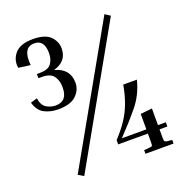

<svg xmlns="http://www.w3.org/2000/svg" viewBox="-125 -792 846 899"><g transform="rotate(-20 298.0 -342.5)"><path d="M116 -504H98V-525H116Q154 -525 169.5 -545.5Q185 -566 185 -598Q185 -664 135 -664Q76 -664 85 -574L26 -582Q19 -622 45.5 -653.5Q72 -685 135 -685Q196 -685 222 -659Q248 -633 248 -598Q248 -534 180 -515Q254 -495 254 -425Q254 -389 226 -362Q198 -335 136 -335Q98 -335 68 -350.5Q38 -366 26 -408L59 -418Q64 -382 85.5 -369Q107 -356 131 -356Q190 -356 190 -425Q190 -460 173.5 -482Q157 -504 116 -504ZM491 -680 517 -663 143 0 116 -16ZM491 -46V-85H343V-106Q377 -143 399.5 -176.5Q422 -210 437 -249.5Q452 -289 461 -340H529Q512 -270 467 -215.5Q422 -161 369 -106H491V-183L549 -189V-106H588V-85H549V-46Q549 -29 551 -26Q553 -23 560 -21L588 -18V0H448V-18L480 -21Q488 -22 489.5 -25.5Q491 -29 491 -46Z"/></g></svg>

Font: Inria Serif
Style: Regular
Weight: 400
Designer: Black Foundry Team
Foundry: Black Foundry
Version: Version 1.000; ttfautohint (v1.8.3)